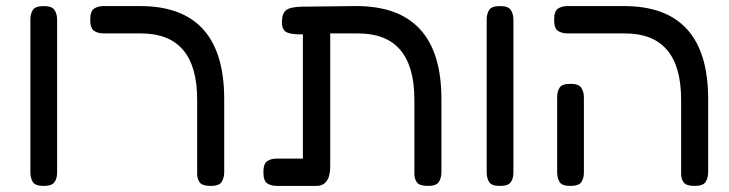

<svg xmlns="http://www.w3.org/2000/svg" viewBox="-20 -602 2398 632"><path d="M123 10Q96 10 88 -3Q80 -16 80 -35V-538Q80 -556 88 -569Q96 -582 124 -582Q151 -582 159.5 -569Q168 -556 168 -537V-34Q168 -15 159.5 -2.5Q151 10 123 10Z M674 10Q646 10 637.5 -1.5Q629 -13 629 -29V-274Q629 -492 444 -492H323Q302 -492 289.5 -500.5Q277 -509 277 -537Q277 -565 289.5 -573.5Q302 -582 322 -582H441Q718 -582 718 -276V-36Q718 -16 709.5 -3Q701 10 674 10Z M892 10Q872 10 859.5 1.5Q847 -7 847 -35Q847 -63 859.5 -71.5Q872 -80 891 -80H977V-489Q940 -488 924 -495.5Q908 -503 908 -529Q908 -557 921 -568Q934 -579 973 -580L1147 -582Q1433 -585 1433 -276V-36Q1433 -16 1424.5 -3Q1416 10 1389 10Q1361 10 1352.5 -1.5Q1344 -13 1344 -29V-274Q1344 -492 1159 -492H1067V-55Q1067 10 1021 10Z M1625 10Q1598 10 1590 -3Q1582 -16 1582 -35V-538Q1582 -556 1590 -569Q1598 -582 1626 -582Q1653 -582 1661.5 -569Q1670 -556 1670 -537V-34Q1670 -15 1661.5 -2.5Q1653 10 1625 10Z M2267 10Q2239 10 2230.5 -1.5Q2222 -13 2222 -29V-274Q2222 -492 2037 -492H1849Q1829 -492 1816.5 -500.5Q1804 -509 1804 -537Q1804 -565 1816.5 -573.5Q1829 -582 1848 -582H2034Q2311 -582 2311 -276V-36Q2311 -16 2302.5 -3Q2294 10 2267 10ZM1857 10Q1830 10 1822 -3Q1814 -16 1814 -35V-282Q1814 -301 1822 -313.5Q1830 -326 1858 -326Q1885 -326 1893.5 -313Q1902 -300 1902 -281V-34Q1902 -15 1893.5 -2.5Q1885 10 1857 10Z"/></svg>

Font: Fredoka
Style: Regular
Weight: 400
Designer: Ben Nathan
Foundry: Milena B. Brandão, Ben Nathan
Version: Version 2.001